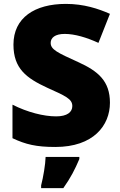

<svg xmlns="http://www.w3.org/2000/svg" viewBox="-20 -744 617 985"><path d="M544 -217C544 -328 484 -379 380 -426C274 -474 240 -490 240 -524C240 -550 262 -570 312 -570C363 -570 424 -552 485 -524L544 -673C485 -699 411 -724 318 -724C158 -724 49 -653 49 -515C49 -392 116 -343 222 -294C315 -252 351 -237 351 -200C351 -169 325 -147 268 -147C204 -147 121 -168 44 -207V-35C112 -3 166 10 264 10C459 10 544 -100 544 -217ZM387 72V61H214C213 99 202 165 191 207V221H305C343 167 364 126 387 72Z"/></svg>

Font: Noto Sans Lao Looped Black
Style: Regular
Weight: 900
Designer: Mark Frömberg, Ben Mitchell
Foundry: The Fontpad Ltd
Version: Version 1.002